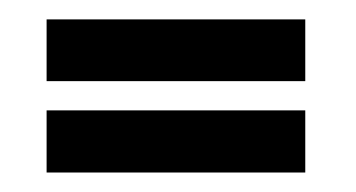

<svg xmlns="http://www.w3.org/2000/svg" viewBox="-20 -421 369 199"><path d="M28.3 -306.6H296.4V-242.2H28.3ZM28.3 -400.9H296.4V-336.9H28.3Z"/></svg>

Font: Isar CAT
Style: Regular
Weight: 400
Designer: Digitized by Peter Wiegel
Foundry: CAT-Fonts, Peter Wiegel
Version: Version 1.000; ttfautohint (v1.3)